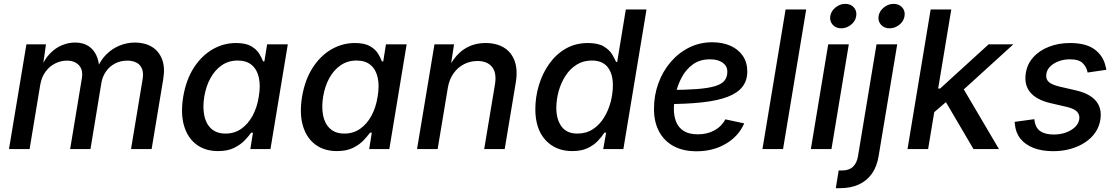

<svg xmlns="http://www.w3.org/2000/svg" viewBox="-20 -777 5822 1001"><path d="M26.9 0 117.7 -545.9H219.7L201.7 -419.4L193.4 -422.4Q212.4 -469.2 241.2 -498.5Q270 -527.8 303.7 -541.5Q337.4 -555.2 371.1 -555.2Q413.1 -555.2 440.9 -537.1Q468.8 -519 482.9 -487.1Q497.1 -455.1 498.5 -412.1L486.3 -419.4Q504.4 -463.9 534.9 -493.9Q565.4 -523.9 604 -539.6Q642.6 -555.2 683.6 -555.2Q733.9 -555.2 770.8 -533.4Q807.6 -511.7 824.5 -469.2Q841.3 -426.8 831.1 -364.7L770.5 0H663.1L723.1 -361.3Q729.5 -397.9 719.7 -419.9Q710 -441.9 689.7 -451.4Q669.4 -460.9 644 -460.9Q607.9 -460.9 579.1 -445.6Q550.3 -430.2 532.5 -404.3Q514.6 -378.4 508.8 -346.2L451.7 0H345.7L406.7 -368.2Q414.1 -412.6 391.6 -436.8Q369.1 -460.9 329.1 -460.9Q297.9 -460.9 268.3 -446.5Q238.8 -432.1 217.8 -403.8Q196.8 -375.5 189.9 -335.4L134.3 0Z M1116.7 10.7Q1050.3 10.7 1004.4 -23.4Q958.5 -57.6 939.7 -120.8Q920.9 -184.1 935.1 -272Q950.2 -361.3 990.5 -423.8Q1030.8 -486.3 1087.9 -519.5Q1145 -552.7 1210.4 -552.7Q1261.2 -552.7 1289.6 -536.1Q1317.9 -519.5 1331.5 -497.1Q1345.2 -474.6 1351.6 -457H1358.4L1372.6 -545.9H1480.5L1390.1 0H1285.2L1298.8 -85.4H1289.6Q1276.9 -67.4 1255.1 -44.7Q1233.4 -22 1199.7 -5.6Q1166 10.7 1116.7 10.7ZM1156.2 -80.6Q1202.1 -80.6 1237.5 -105.2Q1272.9 -129.9 1296.6 -173.1Q1320.3 -216.3 1329.1 -272.9Q1338.9 -329.6 1329.6 -372.1Q1320.3 -414.6 1292.7 -438Q1265.1 -461.4 1219.2 -461.4Q1171.9 -461.4 1135.7 -436.3Q1099.6 -411.1 1076.7 -368.7Q1053.7 -326.2 1044.9 -272.9Q1036.1 -218.8 1044.9 -175Q1053.7 -131.3 1081.5 -106Q1109.4 -80.6 1156.2 -80.6Z M1736.3 10.7Q1669.9 10.7 1624 -23.4Q1578.1 -57.6 1559.3 -120.8Q1540.5 -184.1 1554.7 -272Q1569.8 -361.3 1610.1 -423.8Q1650.4 -486.3 1707.5 -519.5Q1764.6 -552.7 1830.1 -552.7Q1880.9 -552.7 1909.2 -536.1Q1937.5 -519.5 1951.2 -497.1Q1964.8 -474.6 1971.2 -457H1978L1992.2 -545.9H2100.1L2009.8 0H1904.8L1918.5 -85.4H1909.2Q1896.5 -67.4 1874.8 -44.7Q1853 -22 1819.3 -5.6Q1785.6 10.7 1736.3 10.7ZM1775.9 -80.6Q1821.8 -80.6 1857.2 -105.2Q1892.6 -129.9 1916.3 -173.1Q1939.9 -216.3 1948.7 -272.9Q1958.5 -329.6 1949.2 -372.1Q1939.9 -414.6 1912.4 -438Q1884.8 -461.4 1838.9 -461.4Q1791.5 -461.4 1755.4 -436.3Q1719.2 -411.1 1696.3 -368.7Q1673.3 -326.2 1664.6 -272.9Q1655.8 -218.8 1664.6 -175Q1673.3 -131.3 1701.2 -106Q1729 -80.6 1775.9 -80.6Z M2314.9 -319.8 2261.7 0H2154.3L2245.1 -545.9H2347.2L2326.7 -412.1L2314.9 -416Q2350.1 -487.8 2399.2 -520.3Q2448.2 -552.7 2511.2 -552.7Q2568.4 -552.7 2607.7 -528.6Q2647 -504.4 2663.6 -457.8Q2680.2 -411.1 2668.5 -343.3L2611.3 0H2504.4L2560.5 -336.9Q2570.3 -397 2545.4 -428Q2520.5 -459 2469.2 -459Q2431.6 -459 2399.2 -442.4Q2366.7 -425.8 2344.5 -394.5Q2322.3 -363.3 2314.9 -319.8Z M2963.4 10.7Q2876.5 10.7 2823.7 -47.1Q2771 -105 2771 -207.5Q2771 -271.5 2789.6 -333Q2808.1 -394.5 2843.3 -444.1Q2878.4 -493.7 2929.2 -523.2Q2980 -552.7 3044.9 -552.7Q3097.2 -552.7 3126.7 -535.4Q3156.2 -518.1 3170.7 -494.6Q3185.1 -471.2 3191.9 -454.1H3197.8L3242.7 -727.5H3350.6L3230 0H3125L3140.1 -85.4H3131.3Q3118.7 -65.9 3097.9 -43.5Q3077.1 -21 3044.4 -5.1Q3011.7 10.7 2963.4 10.7ZM2990.2 -80.6Q3036.1 -80.6 3070.8 -103.3Q3105.5 -126 3128.7 -163.3Q3151.9 -200.7 3163.6 -245.1Q3175.3 -289.6 3175.3 -333Q3175.3 -392.1 3148.2 -426.8Q3121.1 -461.4 3065.4 -461.4Q3020 -461.4 2985.4 -439.2Q2950.7 -417 2927.5 -380.6Q2904.3 -344.2 2892.3 -300.5Q2880.4 -256.8 2880.4 -213.9Q2880.4 -155.3 2907.2 -117.9Q2934.1 -80.6 2990.2 -80.6Z M3611.8 11.7Q3542.5 11.7 3492.9 -14.6Q3443.4 -41 3416.5 -90.6Q3389.6 -140.1 3389.6 -209.5Q3389.6 -280.3 3412.6 -343Q3435.5 -405.8 3476.8 -453.9Q3518.1 -502 3573.2 -529.3Q3628.4 -556.6 3692.9 -556.6Q3747.6 -556.6 3788.8 -538.1Q3830.1 -519.5 3853 -485.4Q3876 -451.2 3876 -404.3Q3876 -356.9 3850.3 -324.2Q3824.7 -291.5 3772.2 -271.7Q3719.7 -252 3639.4 -243.2Q3559.1 -234.4 3450.2 -234.4L3463.4 -308.1Q3553.7 -308.1 3613.8 -312.7Q3673.8 -317.4 3708.5 -328.1Q3743.2 -338.9 3757.6 -357.2Q3772 -375.5 3772 -403.3Q3772 -432.6 3747.6 -450.2Q3723.1 -467.8 3682.1 -467.8Q3629.4 -467.8 3593.3 -441.9Q3557.1 -416 3535.2 -375.5Q3513.2 -335 3503.2 -290.5Q3493.2 -246.1 3493.2 -209Q3493.2 -171.9 3505.1 -141.8Q3517.1 -111.8 3544.7 -94.2Q3572.3 -76.7 3618.7 -76.7Q3667.5 -76.7 3705.3 -97.7Q3743.2 -118.7 3761.7 -154.8L3859.9 -133.8Q3831.1 -66.9 3764.4 -27.6Q3697.8 11.7 3611.8 11.7Z M4183.1 -727.5 4062.5 0H3955.1L4075.7 -727.5Z M4207.5 0 4297.9 -545.9H4405.3L4314.9 0ZM4365.7 -629.4Q4337.9 -629.4 4321.3 -647.9Q4304.7 -666.5 4308.6 -692.9Q4313 -719.7 4336.2 -738.3Q4359.4 -756.8 4386.7 -756.8Q4415 -756.8 4431.6 -738.3Q4448.2 -719.7 4443.8 -692.9Q4439.9 -666.5 4416.7 -647.9Q4393.6 -629.4 4365.7 -629.4Z M4549.8 -545.9H4657.7L4561 35.2Q4552.2 90.8 4525.9 128.2Q4499.5 165.5 4457.5 184.8Q4415.5 204.1 4358.9 204.1H4337.4L4352.5 111.8H4369.6Q4406.7 111.8 4427.2 92.3Q4447.8 72.8 4453.6 34.7ZM4617.7 -629.4Q4589.8 -629.4 4573.2 -647.9Q4556.6 -666.5 4560.5 -692.9Q4564.9 -719.7 4588.1 -738.3Q4611.3 -756.8 4638.7 -756.8Q4667 -756.8 4683.6 -738.3Q4700.2 -719.7 4695.8 -692.9Q4691.9 -666.5 4668.7 -647.9Q4645.5 -629.4 4617.7 -629.4Z M4841.3 -184.1 4863.3 -315.4H4881.3L5134.3 -545.9H5263.2L4972.7 -281.7H4954.6ZM4711.4 0 4832 -727.5H4939.5L4818.8 0ZM5055.2 0 4903.8 -257.8 4991.2 -334 5188 0Z M5470.7 11.2Q5412.1 11.2 5368.7 -5.6Q5325.2 -22.5 5300 -54Q5274.9 -85.4 5271 -130.4Q5270.5 -133.3 5270.3 -136Q5270 -138.7 5270 -141.6L5372.6 -155.8Q5376.5 -112.8 5402.1 -94.2Q5427.7 -75.7 5474.1 -75.7Q5509.3 -75.7 5538.1 -86.4Q5566.9 -97.2 5585.2 -115Q5603.5 -132.8 5606.9 -155.8Q5609.9 -179.2 5595 -194.8Q5580.1 -210.4 5543.5 -219.2L5455.1 -239.7Q5383.8 -256.8 5351.6 -295.2Q5319.3 -333.5 5327.6 -392.1Q5334 -441.4 5366.2 -477.5Q5398.4 -513.7 5448.7 -533.2Q5499 -552.7 5558.6 -552.7Q5643.1 -552.7 5688 -518.6Q5732.9 -484.4 5744.1 -430.2Q5745.6 -426.3 5746.6 -421.9Q5747.6 -417.5 5747.6 -413.1L5650.4 -398.9Q5645 -427.7 5624.8 -447.8Q5604.5 -467.8 5557.6 -467.8Q5527.3 -467.8 5500.5 -458Q5473.6 -448.2 5455.8 -430.9Q5438 -413.6 5435.1 -390.6Q5431.2 -365.2 5447.3 -350.1Q5463.4 -335 5505.4 -325.2L5589.8 -305.7Q5661.1 -289.1 5693.1 -251.5Q5725.1 -213.9 5717.3 -156.7Q5712.4 -119.1 5691.7 -88.1Q5670.9 -57.1 5637.5 -34.9Q5604 -12.7 5561.5 -0.7Q5519 11.2 5470.7 11.2Z"/></svg>

Font: Inter Medium
Style: Italic
Weight: 500
Italic angle: -9.3988°
Designer: Rasmus Andersson
Foundry: rsms
Version: Version 4.001;git-66647c0bb